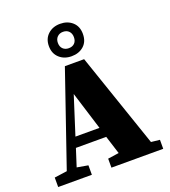

<svg xmlns="http://www.w3.org/2000/svg" viewBox="-158 -1010 996 1125"><g transform="rotate(-20 340.0 -447.5)"><path d="M10 0V-59L89 -70L289 -652H409L611 -62L665 -56V0H342V-56L411 -66L375 -180H186L151 -71L220 -59V0ZM206 -243H356L282 -481ZM347 -743Q370 -743 383.5 -756.5Q397 -770 397 -794Q397 -817 383.5 -831Q370 -845 347 -845Q325 -845 311 -831Q297 -817 297 -794Q297 -770 311 -756.5Q325 -743 347 -743ZM347 -693Q301 -693 271 -720.5Q241 -748 241 -794Q241 -840 271 -867.5Q301 -895 347 -895Q393 -895 423 -868Q453 -841 453 -794Q453 -746 423 -719.5Q393 -693 347 -693Z"/></g></svg>

Font: Source Serif 4 Black
Style: Regular
Weight: 900
Designer: Frank Grießhammer
Foundry: Adobe
Version: Version 4.005;hotconv 1.1.0;makeotfexe 2.6.0